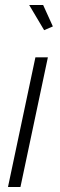

<svg xmlns="http://www.w3.org/2000/svg" viewBox="-20 -750 241 770"><path d="M122 -520H172L62 0H12ZM97 -730H153L192 -644L157 -629Z"/></svg>

Font: Raleway Light
Style: Italic
Weight: 300
Italic angle: -12°
Designer: Matt McInerney, Pablo Impallari, Rodrigo Fuenzalida
Foundry: Matt McInerney, Pablo Impallari, Rodrigo Fuenzalida
Version: Version 4.026